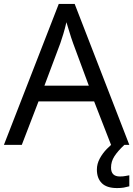

<svg xmlns="http://www.w3.org/2000/svg" viewBox="-20 -737 679 977"><path d="M545 0 459 -221H176L91 0H0L279 -717H360L638 0ZM352 -517Q349 -525 342 -546Q335 -567 328.5 -589.5Q322 -612 318 -624Q311 -593 302 -563.5Q293 -534 287 -517L206 -301H432ZM545 116Q545 161 590 161Q607 161 618.5 158.5Q630 156 638 155V211Q624 215 610 217.5Q596 220 576 220Q523 220 498 195Q473 170 473 126Q473 97 487.5 70Q502 43 523.5 21Q545 -1 565 -15L613 0Q579 32 562 58.5Q545 85 545 116Z"/></svg>

Font: Noto Sans Syriac Eastern
Style: Regular
Weight: 400
Designer: Patrick Giasson and the Monotype Design Team
Foundry: Monotype Imaging Inc.
Version: Version 3.001; ttfautohint (v1.8.4.7-5d5b)